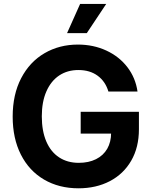

<svg xmlns="http://www.w3.org/2000/svg" viewBox="-20 -969 790 998"><path d="M45.9 -362.8Q45.9 -478 90.1 -562.7Q134.3 -647.5 211.4 -692.4Q288.6 -737.3 384.8 -737.3Q465.3 -737.3 532.5 -706.3Q599.6 -675.3 642.1 -619.9Q684.6 -564.5 694.8 -493.2H543.5Q527.8 -545.9 487.5 -575.4Q447.3 -605 387.2 -605Q330.6 -605 287.8 -576.7Q245.1 -548.3 221.2 -494.1Q197.3 -439.9 197.3 -364.3Q197.3 -288.1 220.7 -233.6Q244.1 -179.2 287.4 -150.9Q330.6 -122.6 389.2 -122.6Q440.9 -122.6 479 -141.6Q517.1 -160.6 537.4 -195.8Q557.6 -231 557.6 -278.8L588.9 -274.4H399.4V-387.7H702.1V-296.9Q702.1 -203.1 662.1 -133.8Q622.1 -64.5 550.8 -27.3Q479.5 9.8 388.2 9.8Q286.6 9.8 209 -35.6Q131.3 -81.1 88.6 -165.3Q45.9 -249.5 45.9 -362.8ZM396.5 -948.7H532.2L431.2 -796.9H328.6Z"/></svg>

Font: Inter RS Variable
Style: Regular
Weight: 400
Designer: Rasmus Andersson (customised by Maria Ramos and Noel Pretorius)
Foundry: rsms
Version: Version 3.001;Glyphs 3.2.3 (3260)